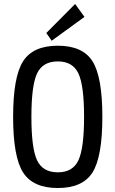

<svg xmlns="http://www.w3.org/2000/svg" viewBox="-20 -933 581 966"><path d="M405 -848 240 -728 213 -767 358 -913ZM96 -624.5Q146 -703 271 -703Q396 -703 445.5 -624.5Q495 -546 495 -345Q495 -144 445.5 -65.5Q396 13 271 13Q146 13 96 -65.5Q46 -144 46 -345Q46 -546 96 -624.5ZM271 -624Q195 -624 166.5 -563.5Q138 -503 138 -345Q138 -187 166.5 -126.5Q195 -66 271 -66Q346 -66 374.5 -126.5Q403 -187 403 -345Q403 -503 374.5 -563.5Q346 -624 271 -624Z"/></svg>

Font: exo2condensed_r
Style: Regular
Weight: 400
Width: 3
Designer: Natanael Gama
Version: Version 1.001;PS 001.001;hotconv 1.0.70;makeotf.lib2.5.58329